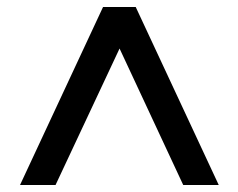

<svg xmlns="http://www.w3.org/2000/svg" viewBox="-20 -720 678 546"><path d="M37 -194 273 -700H366L602 -194H501L320 -582L138 -194Z"/></svg>

Font: DMSans_18ptMedium
Style: Regular
Weight: 500
Designer: Colophon Foundry, Jonny Pinhorn
Foundry: Colophon Foundry
Version: Version 4.004;gftools[0.9.30]